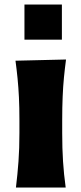

<svg xmlns="http://www.w3.org/2000/svg" viewBox="-20 -839 364 859"><path d="M89.4 -818.7H256.9V-661.4H89.4ZM51.3 0Q58.6 -60.1 62.7 -116.9Q66.9 -173.8 66.9 -244.6V-300.8Q66.9 -358.9 64.7 -403.8Q62.5 -448.7 58.6 -488Q54.7 -527.3 49.3 -567.4L275.4 -572.8Q270 -532.2 266.1 -492.2Q262.2 -452.1 260.3 -406Q258.3 -359.9 258.3 -300.8V-244.6Q258.3 -173.8 262 -116.9Q265.6 -60.1 273.9 0Z"/></svg>

Font: Pinar-DS3-FD ExtraBold
Style: Regular
Weight: 800
Designer: Amin Abedi
Version: Version 3.000